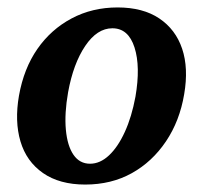

<svg xmlns="http://www.w3.org/2000/svg" viewBox="-20 -487 545 516"><path d="M209 9Q140 9 95.5 -22Q51 -53 35 -107Q19 -161 31 -230Q44 -303 80.5 -355.5Q117 -408 172.5 -437.5Q228 -467 296 -467Q364 -467 408 -437.5Q452 -408 469.5 -356Q487 -304 475 -234Q463 -162 426 -107Q389 -52 334 -21.5Q279 9 209 9ZM222 -47Q249 -47 273 -69.5Q297 -92 315.5 -132.5Q334 -173 344 -227Q358 -308 341.5 -359.5Q325 -411 282 -411Q241 -411 209 -363.5Q177 -316 163 -239Q153 -182 157 -138.5Q161 -95 177.5 -71Q194 -47 222 -47Z"/></svg>

Font: Vollkorn SemiBold
Style: Italic
Weight: 600
Italic angle: -11°
Designer: Friedrich Althausen
Foundry: Friedrich Althausen
Version: Version 5.000